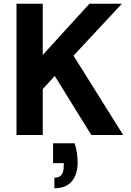

<svg xmlns="http://www.w3.org/2000/svg" viewBox="-20 -720 699 1024"><path d="M68 0V-700H208V-427L457 -700H630L372 -423L637 0H467L272 -315L208 -245V0ZM270 284V228Q296 228 308 212.5Q320 197 320 165V150H263V44H378Q387 71 390.5 97Q394 123 394 146Q394 210 363 247Q332 284 270 284Z"/></svg>

Font: DM Sans 16pt ExtraBold
Style: Regular
Weight: 800
Version: Version 4.004;gftools[0.9.30]